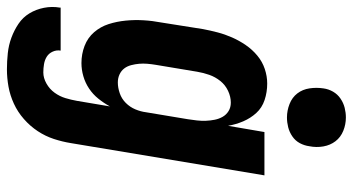

<svg xmlns="http://www.w3.org/2000/svg" viewBox="-266 -543 1018 554"><g transform="rotate(90 243.0 -266.0)"><path d="M166 223Q143 223 119.5 220.5Q96 218 74.5 210Q53 202 34.5 189.5Q16 177 4.5 158Q-7 139 -11.5 116Q-16 93 -12 70V68H112Q110 80 115 91Q120 102 129.5 108Q139 114 151 116Q163 118 175 118Q191 118 207 109Q223 100 233.5 85.5Q244 71 249 54.5Q254 38 257 21L273 -74Q263 -56 250.5 -40.5Q238 -25 221.5 -14Q205 -3 186 2.5Q167 8 148 8Q122 8 98.5 -1Q75 -10 59 -28.5Q43 -47 35.5 -70.5Q28 -94 25.5 -119.5Q23 -145 24.5 -171Q26 -197 31 -223L50 -343Q54 -364 59.5 -385Q65 -406 74 -426.5Q83 -447 96 -466Q109 -485 126.5 -499.5Q144 -514 165 -521Q186 -528 207 -528Q232 -528 254.5 -520.5Q277 -513 292 -496.5Q307 -480 316 -459Q325 -438 329 -415L347 -520H472L379 38Q375 63 367 87.5Q359 112 344.5 134Q330 156 309.5 174Q289 192 265 203Q241 214 216 218.5Q191 223 166 223ZM204 -97Q219 -97 235 -102.5Q251 -108 263 -120Q275 -132 281.5 -147.5Q288 -163 290 -179L310 -299Q312 -312 313.5 -325Q315 -338 314.5 -351Q314 -364 311.5 -376.5Q309 -389 303 -399.5Q297 -410 286.5 -416.5Q276 -423 262 -423Q245 -423 228 -415Q211 -407 199.5 -392.5Q188 -378 182 -361Q176 -344 173 -326L153 -206Q151 -194 150 -182Q149 -170 150 -158.5Q151 -147 154 -135.5Q157 -124 163.5 -115.5Q170 -107 180.5 -102Q191 -97 204 -97ZM305 -585Q285 -585 266 -592.5Q247 -600 235.5 -615Q224 -630 221 -650Q218 -670 221 -690Q223 -705 230.5 -718Q238 -731 250.5 -739.5Q263 -748 277 -751.5Q291 -755 305 -755Q325 -755 343.5 -747.5Q362 -740 373.5 -725Q385 -710 388.5 -690Q392 -670 388 -650Q386 -635 379 -622Q372 -609 359.5 -600.5Q347 -592 333 -588.5Q319 -585 305 -585Z"/></g></svg>

Font: Iosevka Extrabold Oblique
Style: Regular
Weight: 800
Italic angle: -9°
Monospace: yes
Designer: Belleve Invis
Foundry: Belleve Invis
Version: Version 32.5.0; ttfautohint (v1.8.4)